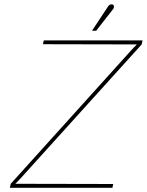

<svg xmlns="http://www.w3.org/2000/svg" viewBox="-20 -892 697 912"><path d="M515 -846Q519 -850 520.5 -854.5Q522 -859 521 -863.5Q520 -868 516 -870Q513 -872 508.5 -871.5Q504 -871 500 -868.5Q496 -866 493 -861L417 -746H437ZM188 -700 184 -682 630 -681 605 -655 31 -19 27 0H514L518 -18L53 -19L77 -44L653 -681L657 -700Z"/></svg>

Font: Advent Pro Thin
Style: Italic
Weight: 250
Italic angle: -12°
Version: Version 3.000